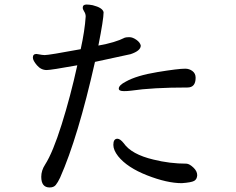

<svg xmlns="http://www.w3.org/2000/svg" viewBox="-20 -799 1040 847"><path d="M782 9Q824 6 836.5 -1Q849 -8 850 -26Q850 -44 833 -60Q816 -76 803 -77Q729 -77 657 -95Q560 -118 526 -167Q510 -187 498 -187Q480 -187 480 -160Q480 -137 501 -110Q541 -60 629 -25.5Q717 9 782 9ZM527 -397Q543 -397 558 -399Q653 -413 807 -413Q843 -413 843 -456Q843 -475 829 -485.5Q815 -496 797 -496Q766 -496 674.5 -481Q583 -466 535 -439Q504 -423 504 -408Q504 -397 527 -397ZM199 28Q217 28 226 17Q235 6 245 -15Q324 -193 399 -526L556 -560Q601 -575 601 -598Q598 -612 581.5 -623.5Q565 -635 551 -635Q538 -635 531 -633Q488 -611 414 -598Q437 -714 437 -745Q433 -765 389 -776Q373 -779 362 -779Q345 -779 345 -765Q345 -758 351.5 -748Q358 -738 358 -726Q354 -664 336 -582Q196 -556 177 -556L165 -557Q145 -561 141 -561Q125 -561 125 -545Q125 -532 143 -511Q161 -490 186 -490Q205 -490 321 -511Q291 -374 252 -250Q213 -126 179 -73Q162 -47 162 -19Q162 28 199 28Z"/></svg>

Font: LXGW WenKai Mono TC
Style: Bold
Weight: 700
Designer: LXGW / Fontworks Inc.
Foundry: LXGW / Fontworks Inc.
Version: Version 1.330